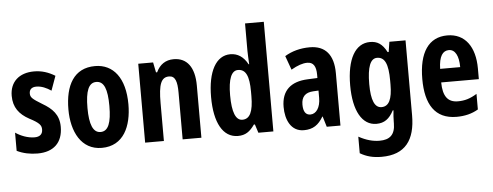

<svg xmlns="http://www.w3.org/2000/svg" viewBox="-59 -923 3402 1326"><g transform="rotate(-5 1642.0 -260.0)"><path d="M347 -160C347 -244 301 -289 234 -328C167 -369 154 -380 154 -408C154 -435 171 -451 203 -451C239 -451 274 -435 305 -414L341 -514C295 -542 249 -557 196 -557C92 -557 28 -498 28 -402C28 -322 67 -272 135 -235C205 -199 217 -181 217 -153C217 -120 197 -103 161 -103C113 -103 64 -123 29 -147V-21C72 0 120 10 172 10C282 10 347 -49 347 -160Z M826 -274C826 -457 745 -557 619 -557C472 -557 410 -441 410 -274C410 -120 475 10 617 10C769 10 826 -123 826 -274ZM542 -273C542 -391 565 -447 618 -447C672 -447 694 -390 694 -274C694 -158 672 -100 618 -100C566 -100 542 -159 542 -273Z M1164 -557C1108 -557 1067 -529 1043 -477H1035L1021 -547H918V0H1048V-263C1048 -393 1067 -441 1122 -441C1165 -441 1178 -401 1178 -324V0H1308V-362C1308 -489 1256 -557 1164 -557Z M1561 10C1613 10 1644 -12 1677 -59H1684L1703 0H1807V-760H1677V-570C1677 -549 1679 -519 1681 -477H1677C1648 -531 1607 -557 1557 -557C1458 -557 1399 -452 1399 -274C1399 -96 1457 10 1561 10ZM1601 -99C1555 -99 1531 -157 1531 -275C1531 -386 1554 -444 1600 -444C1654 -444 1677 -396 1677 -288V-257C1677 -148 1653 -99 1601 -99Z M2108 -557C2042 -557 1983 -541 1934 -511L1969 -414C2014 -440 2050 -452 2081 -452C2123 -452 2142 -423 2142 -364V-341L2074 -338C1956 -333 1892 -275 1892 -162C1892 -74 1928 10 2018 10C2082 10 2120 -17 2153 -73H2155L2177 0H2272V-363C2272 -491 2215 -557 2108 -557ZM2105 -252 2142 -254V-203C2142 -137 2113 -94 2072 -94C2040 -94 2023 -118 2023 -167C2023 -221 2050 -249 2105 -252Z M2525 -557C2423 -557 2363 -453 2363 -270C2363 -94 2422 10 2521 10C2576 10 2611 -16 2641 -73H2646C2643 -48 2641 -15 2641 7V16C2641 98 2601 128 2533 128C2487 128 2441 116 2388 87V202C2432 228 2478 240 2537 240C2701 240 2771 144 2771 -28V-547H2659L2648 -477H2641C2610 -536 2576 -557 2525 -557ZM2564 -444C2618 -444 2641 -395 2641 -279V-252C2641 -150 2617 -102 2566 -102C2519 -102 2495 -155 2495 -268C2495 -386 2518 -444 2564 -444Z M3061 -556C2931 -556 2863 -454 2863 -270C2863 -97 2926 10 3077 10C3134 10 3183 -2 3227 -28V-136C3180 -107 3142 -96 3095 -96C3025 -96 2992 -140 2991 -236H3252V-310C3252 -460 3184 -556 3061 -556ZM3063 -454C3107 -454 3131 -407 3131 -330H2992C2994 -418 3021 -454 3063 -454Z"/></g></svg>

Font: Noto Sans Devanagari ExtraCondensed
Style: Bold
Weight: 700
Width: 2
Designer: Jelle Bosma - Monotype Design Team
Foundry: Monotype Imaging Inc.
Version: Version 2.004